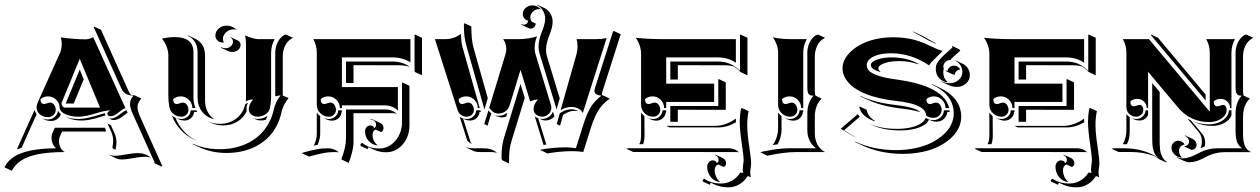

<svg xmlns="http://www.w3.org/2000/svg" viewBox="-46 -636 5389 821"><path d="M-26.4 77.6Q-12.2 51 14.6 33.8Q41.5 16.6 85.8 7.6Q130.1 -1.5 194.3 -2Q184.6 -9.5 179.3 -21.9Q174.1 -34.2 174.1 -46.6Q174.1 -58.1 178 -66.7L188.5 -89.8H402.6L408 -73.7H219.7L210 -52Q206.1 -43.7 206.1 -32.7Q206.1 -18.3 212.6 -5Q219.2 8.3 231.2 14.2Q165 14.2 119.5 22.9Q74 31.7 46.4 49.2Q18.8 66.7 4.6 94.2L-25.4 80.1ZM26.1 2.7 101.8 -166Q104.2 -156 110.6 -147.7L46.4 -3.9Q36.4 -1 26.1 2.7ZM110.4 -176.8Q110.4 -186.5 116.9 -201.4L210.2 -408.7Q218 -426.3 218 -448Q218 -462.6 214.1 -476.1Q273.9 -467.8 320.3 -467.8Q328.1 -467.8 337.4 -470.6Q346.7 -473.4 352.5 -477.3L490.2 -173.8Q482.4 -170.7 473.4 -164.3Q464.4 -158 457.9 -152.6Q451.4 -147.2 443 -143.1Q434.6 -138.9 426.8 -138.9Q421.1 -138.9 417 -142Q412.8 -145 412.8 -149.4Q412.8 -153.8 416 -157Q419.2 -160.2 425.8 -164.1Q412.6 -164.1 394.5 -159.8Q376.5 -155.5 361.1 -150.5Q345.7 -145.5 325.8 -141.2Q305.9 -137 289.3 -137Q267.6 -137 249 -142.2Q230.5 -147.5 219.7 -156.4Q209 -165.3 209 -175.8Q209 -195.1 194.3 -209.5Q179.7 -223.9 159.2 -223.9Q141.1 -223.9 127.2 -212.2Q127.2 -191.4 142.3 -191.2Q147.5 -191.2 155.2 -194.2Q162.8 -197.3 168 -197.3Q179.4 -197.3 185.9 -187.3Q192.4 -177.2 192.4 -166.3Q192.4 -153.3 182.4 -144.2Q172.4 -135 158.2 -135Q138.4 -135 124.4 -147.2Q110.4 -159.4 110.4 -176.8ZM131.3 -130.6 131.6 -130.9Q144 -125 158.2 -125.2Q175.3 -125.2 188 -136.1Q200.7 -147 202.1 -163.3Q206.1 -154.8 214.4 -147.9Q210.2 -135 198.5 -126.8Q186.8 -118.7 172.4 -118.7Q157.2 -118.7 145.5 -124ZM217 -195.3Q217 -182.1 228.5 -175.8H381.8L294.9 -384.5ZM229.2 -138.9Q254.6 -127.2 289.3 -127.2Q308.3 -127.2 328.2 -131.6Q348.1 -136 370 -142.7Q391.8 -149.4 403.3 -151.9Q403.3 -150.6 403.1 -149.4Q403.1 -145.5 404.5 -142.1Q397.2 -140.1 381.7 -135.5Q366.2 -130.9 356.2 -128.2Q346.2 -125.5 331.4 -123Q316.7 -120.6 303.5 -120.6Q268.3 -120.6 243.4 -132.3ZM235.1 -193.4 294.9 -338.6 312 -296.9 269.3 -193.4ZM355.5 -518.3 355.7 -522.7 385.7 -508.8 503.9 -246.1Q508.5 -236.1 514.4 -229.7Q520.8 -228.8 528.3 -228.8L558.3 -214.8Q550 -205.1 546 -196.5Q542 -188 542 -177.7Q542 -161.6 553.5 -136.2L648.2 74.5L645.3 76.4L615.2 62.5L614.7 57.6L521.5 -149.4Q509.8 -175.5 509.8 -191.4Q509.8 -209 524.2 -227.1Q516.1 -227.3 509.8 -228.5Q503.4 -229.7 496.1 -232.9Q488.8 -236.1 482.7 -242.7Q476.6 -249.3 472.2 -259.3ZM413.8 -107.4 428 -100.8 443.1 -67.4Q452.1 -46.9 452.1 -26.9Q452.1 -19.3 450.4 -10Q448.7 -0.7 448.7 -0.2Q448.7 3.4 450.4 3.7Q435.8 2.2 434.6 -5.9Q434.8 -7.3 435.8 -12.1Q436.8 -16.8 437.4 -22.2Q438 -27.6 438 -33.4Q438 -53.5 429 -74ZM415 -131.6Q420.4 -129.2 426.8 -129.2Q436 -129.2 445.6 -133.5Q455.1 -137.9 462 -143.6Q469 -149.2 478 -155.6Q487.1 -162.1 493.9 -164.8L494.6 -165L499.8 -154.1Q494.6 -150.9 486.3 -144.5Q478 -138.2 472 -133.9Q466.1 -129.6 457.5 -126.1Q449 -122.6 440.9 -122.6Q434.8 -122.6 429.2 -125ZM420.4 24.4Q430.2 30.3 445.3 30.3Q460 30.3 492.6 24.4Q525.1 18.6 541 18.6Q576.4 18.6 598.1 37.6L594.5 36.9Q582.3 34.2 571.3 34.2Q556.2 34.2 523.3 40.2Q490.5 46.1 475.3 46.1Q462.2 46.1 452.9 42L422.9 27.8Z M646.5 -471.2Q677.2 -477.5 700.7 -477.5Q781.2 -477.5 781.2 -412.1V-220.7Q781.2 -194.3 790 -173.8H776.4Q776.4 -194.3 761.7 -209.1Q747.1 -223.9 726.6 -223.9Q708.5 -223.9 694.6 -212.2Q694.6 -191.4 709.7 -191.2Q714.8 -191.2 722.5 -194.2Q730.2 -197.3 735.4 -197.3Q746.8 -197.3 753.3 -187.3Q759.8 -177.2 759.8 -166.3Q759.8 -154.1 750.9 -145.5Q741.9 -137 729.5 -137Q710.7 -137 696.3 -148.4Q681.9 -159.9 678.5 -177.5Q673.8 -200.7 673.8 -225.6V-400.4Q673.8 -416.7 666.5 -436.3Q659.2 -455.8 646.5 -471.2ZM688.7 -142.1Q695.8 -136.2 704.1 -132.3Q711.9 -113.3 723.1 -96.7Q750 -56.9 793.9 -34.4Q740.2 -57.1 709 -103.3Q696.8 -121.3 688.7 -142.1ZM707.8 -130.9Q718.3 -127.2 729.5 -127.2Q745.4 -127.2 757 -137.8Q768.6 -148.4 769.5 -164.1H793.9Q795.9 -160.4 797.6 -157.5H783.7Q782.7 -141.8 771.1 -131.2Q759.5 -120.6 743.7 -120.6Q730.2 -120.6 718.3 -125.7ZM756.1 -483.2 758.5 -484.4 788.6 -470.2Q830.8 -450.4 830.8 -397.9V-206.8Q830.8 -181.6 840.1 -161.7Q849.4 -141.8 866.5 -129.4L869.1 -126.7Q836.7 -134 817.7 -159.1Q798.8 -184.1 798.8 -220.7V-412.1Q798.8 -464.1 756.1 -483.2ZM777.6 -20 778.3 -22Q829.3 2 893.6 2Q954.1 2 1002.9 -19.2Q1051.8 -40.3 1083 -79.2Q1114.3 -118.2 1125.5 -170.9Q1127.9 -182.1 1135.4 -198.6Q1142.8 -215.1 1153.8 -227.5Q1152.3 -227.8 1151.4 -228Q1147.7 -228 1142.6 -226.3Q1137.5 -224.6 1130.9 -224.6V-410.2Q1130.9 -433.6 1140.9 -454.3Q1150.9 -475.1 1168.9 -486.3L1176.8 -488.3L1206.8 -474.4Q1195.3 -469 1186.6 -460Q1178 -450.9 1173 -440.2Q1168 -429.4 1165.5 -418.6Q1163.1 -407.7 1163.1 -396.5V-227.5L1187.7 -217L1179.4 -204.8Q1171.4 -193.6 1165.4 -179.8Q1159.4 -166 1157.5 -156.2Q1146.5 -103.3 1114.7 -64Q1083 -24.7 1033.8 -3.4Q984.6 17.8 923.6 18.1Q859.1 18.1 807.6 -6.1ZM842.3 -116.9 842.5 -117.2Q865.7 -106.4 893.6 -106.4Q934.8 -106.4 964.2 -128.9Q993.7 -151.4 1002.4 -190.2Q1009 -194.6 1014.6 -196.3Q1007.8 -182.4 1008.1 -168.5Q1008.1 -164.3 1008.8 -160.4Q995.6 -131.8 968.6 -115.7Q941.7 -99.6 907.2 -99.6Q880.1 -99.6 856.4 -110.6ZM875 -483.4Q875 -501.5 889 -513.9Q903.1 -526.4 922.9 -526.4Q947.5 -526.4 966.1 -508.8L962.2 -509.8Q957.5 -510.5 952.9 -510.5Q934.1 -510.5 920.7 -498Q907.2 -485.6 907.2 -468.8Q907.2 -463.1 910.4 -456.8L911.9 -455.1Q908.4 -454.3 904.8 -454.3Q892.8 -454.3 883.9 -463Q875 -471.7 875 -483.4ZM897.7 -432.1 898.2 -434.1Q907.5 -429.7 917.7 -429.7Q931.4 -429.7 940.8 -438Q950.2 -446.3 950.2 -458Q950.2 -470.7 939.5 -475.3L940.4 -477.1L970.5 -463.1Q976.1 -460.7 979.4 -455.6Q982.7 -450.4 982.7 -444.3Q982.7 -431.6 972.4 -422.7Q962.2 -413.8 947.8 -413.8Q937.3 -413.8 927.7 -418.2ZM1002 -484.4Q1012 -479.7 1029.8 -474.2Q1047.6 -468.8 1055.7 -468.8H1128.7Q1113.3 -442.1 1113.3 -410.2V-225.6Q1113.3 -198.7 1108.2 -174.1Q1104.5 -157.2 1089.4 -147.2Q1074.2 -137.2 1054.9 -137.2Q1039.6 -137.2 1028.7 -146.4Q1017.8 -155.5 1017.8 -168.5Q1017.8 -179.7 1022.5 -189.6Q1027.1 -199.5 1035.9 -210.7Q1020.3 -210.7 1004.4 -202.4Q1005.9 -209.5 1005.9 -220.7V-442.4Q1005.9 -458 1005.2 -464.8Q1004.6 -471.7 1002 -484.4ZM1032.7 -132.3Q1043.2 -127.4 1054.9 -127.4Q1080.1 -127.4 1098.4 -141.6Q1095 -132.6 1090.6 -123.8Q1080.3 -120.8 1069.1 -120.8Q1057.4 -120.8 1046.9 -125.7Z M1245.1 19.5 1252.4 15.6Q1289.8 5.6 1310.8 1.8Q1331.8 -2 1356.2 -2Q1368.2 -2 1381.1 2.6Q1394 7.1 1403.1 15.9L1399.2 15.1Q1392.8 13.9 1386.2 14.2Q1360.6 14.2 1339.8 17.9Q1319.1 21.7 1275.1 33.4ZM1293.5 -468.8H1709V-369.6Q1674.8 -390.6 1630.9 -390.6H1416V-263.7H1655.3V-162.6Q1645.5 -174.6 1629.4 -180.1Q1613.3 -185.5 1598.6 -185.5H1416V-173.8H1407.2Q1407.2 -194.3 1392.6 -209.1Q1377.9 -223.9 1357.4 -223.9Q1339.4 -223.9 1325.4 -212.2Q1325.4 -191.4 1340.6 -191.2Q1345.7 -191.2 1353.4 -194.2Q1361.1 -197.3 1366.2 -197.3Q1377.7 -197.3 1384.2 -187.3Q1390.6 -177.2 1390.6 -166.3Q1390.6 -154.1 1381.7 -145.5Q1372.8 -137 1360.4 -137Q1338.9 -137 1323.7 -151.9Q1308.6 -166.7 1308.6 -187.7V-410.2Q1308.6 -441.9 1293.5 -468.8ZM1295.9 -13.4Q1308.6 -38.8 1308.6 -63.5V-155Q1314.9 -145.3 1323.2 -139.6V-60.5Q1323.2 -51.8 1319.5 -38Q1315.7 -24.2 1312.3 -16.4Q1305.4 -15.4 1295.9 -13.4ZM1334 -132.8V-133.1Q1346.4 -127.2 1360.4 -127.2Q1376.2 -127.2 1387.8 -137.8Q1399.4 -148.4 1400.4 -164.1H1416V-157.5H1414.6Q1413.6 -141.8 1401.9 -131Q1390.1 -120.1 1374 -120.1Q1361.1 -120.1 1348.1 -126.2ZM1414.1 45.9 1415.5 39.3Q1433.6 -8.5 1433.6 -44.9V-168H1601.6Q1616.2 -168 1629.4 -162.8Q1642.6 -157.7 1651.6 -148.4L1646.5 -150.6Q1639.2 -152.1 1631.6 -152.1L1465.6 -151.9V-30.8Q1465.6 -8.8 1459.2 16.1Q1452.9 41 1445.1 60.1H1444.1ZM1433.6 -281.2V-373H1630.9Q1673.6 -373 1705.1 -351.3L1700.9 -351.6Q1682.9 -356.9 1660.9 -356.9L1465.6 -357.2V-281.2ZM1495.1 -16.8Q1495.8 -20.3 1498.2 -22.5Q1500.5 -24.7 1502.2 -25.4Q1505.9 -22.2 1510.3 -19.4Q1514.6 -16.6 1523.9 -11.7Q1533.2 -6.8 1546.6 -3.9Q1560.1 -1 1575.2 -1Q1615.5 -1 1644.2 -33.8Q1672.9 -66.7 1672.9 -113.3V-281.2L1674.8 -283.2L1704.8 -269V-99.1Q1704.8 -68.1 1691.7 -41.9Q1678.5 -15.6 1655.6 -0.2Q1632.8 15.1 1605.7 15.1Q1576.4 15.1 1552.7 3.9L1529.5 -6.8Q1526.4 -3.4 1526.4 2L1496.3 -12ZM1515.1 -74.2Q1515.1 -85.7 1521.7 -92.7Q1528.3 -99.6 1538.1 -99.6Q1543.2 -99.6 1548 -96.7Q1552.7 -93.8 1554 -88.1Q1557.6 -89.4 1559.8 -93.6Q1562 -97.9 1562 -103.5Q1562 -112.3 1554.9 -118.7Q1547.9 -125 1537.6 -125V-127Q1544.2 -127 1549.8 -124.3L1579.8 -110.1Q1586.2 -107.2 1590.1 -101.6Q1594 -95.9 1594 -89.4Q1594 -82 1590.6 -76.9Q1587.2 -71.8 1582.3 -71.8L1560.5 -82Q1554.4 -79.6 1550.8 -73.9Q1547.1 -68.1 1547.1 -60.1Q1547.1 -33.4 1566.7 -16.1L1568.6 -13.9Q1545.9 -16.4 1530.5 -33.3Q1515.1 -50.3 1515.1 -74.2ZM1726.6 -333V-486.3L1728.5 -488.3L1758.5 -474.1V-314.2L1728.5 -328.1Z M1813.7 -468.8H1862.8Q1877 -468.8 1893.9 -474.6Q1910.9 -480.5 1924.8 -491.2Q1926.3 -453.9 1931.2 -436.3L2005.4 -173.8H1997.1Q1997.1 -194.3 1982.4 -209.1Q1967.8 -223.9 1947.3 -223.9Q1929.2 -223.9 1915.3 -212.2Q1915.3 -191.4 1930.4 -191.2Q1935.5 -191.2 1943.2 -194.2Q1950.9 -197.3 1956.1 -197.3Q1967.5 -197.3 1974 -187.3Q1980.5 -177.2 1980.5 -166.3Q1980.5 -154.1 1971.6 -145.5Q1962.6 -137 1950.2 -137Q1935.3 -137 1924.9 -144.9Q1914.6 -152.8 1910.2 -166.5ZM1919.7 -136.5Q1932.6 -127.2 1950.2 -127.2Q1966.1 -127.2 1977.7 -137.8Q1989.3 -148.4 1990.2 -164.1H2008.1L2010 -157.5H2004.4Q2003.4 -141.8 1991.8 -131.2Q1980.2 -120.6 1964.4 -120.6Q1951.9 -120.6 1941.7 -125.2L1934.1 -128.9L1966.1 -28.8Q1967 -25.4 1970.1 -23.1Q1973.1 -20.8 1976.6 -20Q1962.4 -22 1951.9 -35.4ZM1937.5 -528.8 1939.5 -537.1 1969.5 -522.9Q1969.5 -493.2 1971.6 -471.7Q1973.6 -450.2 1980 -427.5L2038.8 -219.5L2040 -216.8L2025.4 -168L1948.2 -440.9Q1942.1 -462.2 1939.9 -482.4Q1937.7 -502.7 1937.5 -528.8ZM1948.2 -4.9 1948.7 -6.6Q1958.5 -2 1980.2 -2H2023.7Q2056.6 -2 2079.8 17.6L2075.4 16.6Q2064.9 14.2 2053.7 14.2H2010.3Q1988.5 14.2 1978.3 9.3ZM2024.7 -105.5 2042.5 -163.8Q2044.2 -162.1 2047 -158.9Q2049.8 -155.8 2050.5 -155Q2052.5 -152.8 2054.7 -151.1L2038.8 -98.6ZM2045.7 -174.6 2115.5 -404.1Q2118.9 -415.3 2118.9 -426.5Q2118.9 -449.7 2105.5 -468.8H2175.8Q2191.2 -468.8 2212 -471.7Q2232.9 -474.6 2250.7 -480.7Q2240.2 -457.8 2240.2 -430.9Q2240.2 -416.3 2243.9 -404.1L2309.8 -187.3Q2311.5 -181.2 2311.5 -175.3Q2311.5 -159.2 2299.7 -148.2Q2287.8 -137.2 2272.7 -137.2Q2257.3 -137.2 2246.5 -146.4Q2235.6 -155.5 2235.6 -168.5Q2235.6 -179.7 2240.2 -189.6Q2244.9 -199.5 2253.7 -210.7Q2246.1 -210.7 2236.8 -208.1Q2227.5 -205.6 2221.2 -202.1L2179.7 -337.2L2133.3 -185.8Q2128.2 -168.9 2114.7 -159.7Q2101.3 -150.4 2085.9 -150.4Q2068.4 -150.4 2057.6 -161.6ZM2067.6 -143.6Q2076.2 -140.6 2085.9 -140.6Q2106.9 -140.6 2123.5 -154.3L2118.4 -137Q2109.4 -134 2100.1 -134Q2087.2 -134 2067.6 -143.6ZM2098.6 40.5Q2098.6 23.4 2099.1 12.8Q2099.6 2.2 2102.1 -14.8Q2104.5 -31.7 2109.4 -47.4L2179.7 -277.1Q2181.6 -270.8 2198.2 -216.6L2197 -214.4L2141.1 -32.7Q2134.3 -10.5 2132.4 10.3Q2130.6 31 2130.6 63L2100.6 48.8ZM2182.1 -530.8 2182.6 -532.7Q2187.5 -530.3 2193.4 -530.3Q2200.9 -530.3 2206.3 -535Q2211.7 -539.8 2212.4 -547.9Q2202.9 -548.8 2196.2 -557Q2189.5 -565.2 2189.5 -576.2Q2189.5 -591.6 2201.7 -602.3Q2213.9 -613 2230 -613Q2251 -613 2265.9 -597.2L2264.2 -595.9Q2262.9 -597.2 2260.3 -597.2Q2244.9 -597.2 2233.3 -586.8Q2221.7 -576.4 2221.7 -562Q2221.7 -550.8 2228.5 -543L2244.6 -535.6Q2244.6 -526.6 2238.5 -520.1Q2232.4 -513.7 2223.6 -513.7Q2218.5 -513.7 2212.2 -516.6ZM2240.7 -138.2Q2247.3 -132.8 2255.4 -130.4L2290 -17.8L2278.3 -16.1ZM2249.3 -614.7 2251 -616 2281.2 -602.1Q2297.4 -594.5 2307.3 -578.2Q2317.1 -562 2317.1 -542Q2317.1 -529.3 2312.7 -513.5Q2308.3 -497.8 2303 -485.1Q2297.6 -472.4 2293.2 -455.4Q2288.8 -438.5 2288.8 -423.3Q2288.8 -408.7 2292.7 -395.5L2346.4 -218.8L2347.9 -217L2334 -168L2260.7 -409.2Q2256.8 -422.4 2256.8 -437.3Q2256.8 -452.6 2261.2 -469.8Q2265.6 -487.1 2271 -499.8Q2276.4 -512.5 2280.8 -528Q2285.2 -543.5 2285.2 -555.7Q2285.2 -575.2 2275.1 -591.4Q2265.1 -607.7 2249.3 -614.7ZM2261 -128.7Q2266.6 -127.4 2272.7 -127.4Q2287.4 -127.4 2300.2 -136Q2313 -144.5 2318.4 -158.7L2324.7 -138.4Q2317.6 -130.1 2307.6 -125.5Q2297.6 -120.8 2286.9 -120.8Q2273.9 -120.8 2261 -128.7ZM2264.6 5.9 2266.1 3.7Q2321.3 -5.9 2372.3 -5.9Q2394.3 -5.9 2416.5 -2.2L2449.7 -106.9Q2463.1 -149.7 2479.4 -176.8Q2495.6 -203.9 2525.6 -226.8Q2512.9 -227.8 2504.4 -232.8Q2495.8 -237.8 2495.8 -247.1Q2495.8 -252.2 2498.5 -260.7Q2573.2 -495.6 2575 -500.5L2578.1 -503.9L2608.2 -489.7L2530.5 -246.1Q2527.8 -237.8 2527.8 -232.9Q2527.8 -230.7 2528.6 -228.5H2531.2L2561.3 -214.6Q2530.3 -192.1 2513.1 -164.6Q2495.8 -137 2481.7 -92.5L2448 13.9Q2425.3 10.3 2402.6 10.3Q2350.6 10.3 2294.7 20ZM2334.7 -105.5 2347.7 -151.6 2356.4 -157Q2376.5 -168.7 2397.5 -168.7Q2415.5 -168.7 2427.2 -160.2Q2419.7 -162.1 2411.6 -162.1Q2397.9 -162.1 2387.7 -158.2Q2377.4 -154.3 2361.8 -145L2348.9 -98.9ZM2351.3 -165.3 2419.4 -405Q2423.6 -420.2 2423.6 -437.5Q2423.6 -454.1 2419.4 -468.8H2504.4Q2527.1 -468.8 2547.9 -473.1L2446 -152.6Q2440.4 -164.8 2427.4 -171.6Q2414.3 -178.5 2397.5 -178.5Q2373.5 -178.5 2351.3 -165.3Z M2631.8 0 2639.6 -2H3071.3Q3083.7 -2 3095 2.7Q3106.2 7.3 3114.3 15.6L3110.6 14.6Q3106.2 13.9 3101.3 14.2L2661.9 13.9ZM2672.4 -474.6Q2724.9 -468.8 2780.3 -468.8H3100.6V-367.7Q3067.4 -390.6 3022.5 -390.6H2802.7V-278.3H3007.8V-200.2H2802.7V-173.8H2793.9Q2793.9 -194.3 2779.3 -209.1Q2764.6 -223.9 2744.1 -223.9Q2726.1 -223.9 2712.2 -212.2Q2712.2 -191.4 2727.3 -191.2Q2732.4 -191.2 2740.1 -194.2Q2747.8 -197.3 2752.9 -197.3Q2764.4 -197.3 2770.9 -187.3Q2777.3 -177.2 2777.3 -166.3Q2777.3 -154.1 2768.4 -145.5Q2759.5 -137 2747.1 -137Q2725.6 -137 2710.4 -151.9Q2695.3 -166.7 2695.3 -187.7V-405.3Q2695.3 -424.3 2688.8 -442.7Q2682.4 -461.2 2672.4 -474.6ZM2687.5 -19.5Q2691.7 -26.9 2693.5 -35.8Q2695.3 -44.7 2695.3 -62.5V-154.8Q2701.2 -146 2709.5 -139.6L2710 -55.7Q2710 -35.2 2704.1 -19.5ZM2720.7 -132.8V-133.1Q2733.2 -127.2 2747.1 -127.2Q2762.9 -127.2 2774.5 -137.8Q2786.1 -148.4 2787.1 -164.1H2802.7V-157.5H2801.3Q2800.3 -141.8 2788.6 -131Q2776.9 -120.1 2760.7 -120.1Q2747.8 -120.1 2734.9 -126.2ZM2802.7 -97.7H3010.7Q3035.4 -97.7 3058.7 -106.4Q3082 -115.2 3100.6 -128.9Q3100.6 -121.1 3100.8 -113Q3063.5 -91.1 3024.9 -91.1H2816.9ZM2820.3 -115.2V-182.6H3025.4V-295.9L3027.3 -297.9L3057.4 -283.7V-166.5L2852.3 -166.7V-115.2ZM2820.3 -295.9V-373H3022.5Q3051.3 -373 3074.5 -363.4Q3097.7 -353.8 3118.2 -333V-486.3L3120.1 -488.3L3150.1 -474.4V-314L3120.1 -328.1Q3106.7 -342.5 3092.8 -351.6Q3074.7 -356.9 3052.5 -356.9L2852.3 -357.2V-295.9ZM2958 135.5Q2959.7 131.3 2965.1 127.9Q2994.1 148.7 3038.1 148.7Q3062.7 148.7 3083.7 136.6Q3104.7 124.5 3118.2 103.5Q3118.7 102.5 3119.6 102.1Q3120.6 101.6 3121.3 101.6H3122.1Q3126 101.6 3131.8 104.5Q3129.9 94.7 3129.9 87.9Q3129.9 83 3131.8 67.4Q3133.8 55.7 3133.8 48.1Q3133.8 31.5 3125.5 -24.4Q3117.2 -80.3 3117.2 -115.2Q3117.2 -142.3 3121.6 -167.5L3125 -174.8L3155 -160.9Q3149.2 -132.6 3149.2 -101.1Q3149.2 -74 3153.3 -41.6Q3157.5 -9.3 3161.6 18.4Q3165.8 46.1 3165.8 62Q3165.8 72 3163.9 82Q3162.1 92 3162.1 101.6Q3162.1 112.5 3164.8 122.1Q3163.1 120.8 3160.9 120.1Q3155.5 117.7 3152.6 117.4Q3150.4 117.4 3149.7 118.7Q3136.2 139.9 3114.9 152.5Q3093.5 165 3068.4 165Q3035.6 165 3011 153.6L2993.7 145.5Q2989.3 148.9 2989.3 154.3L2959.2 140.4ZM2978 77.1Q2978 65.7 2984.9 57.7Q2991.7 49.8 3001.5 49.8Q3006.8 49.8 3012.2 52.6Q3017.6 55.4 3018.8 61.3Q3022.2 60.3 3024.5 56.6Q3026.9 53 3026.9 47.9Q3026.9 40.8 3022.6 35Q3018.3 29.3 3011.2 26.4L3013.4 25.4L3043.7 39.3Q3050.5 42.5 3054.7 48.6Q3058.8 54.7 3058.8 61.8Q3058.8 68.4 3055.4 73Q3052 77.6 3047.1 77.6L3024.7 67.1Q3018.1 69.6 3014 76Q3010 82.5 3010 91.3Q3010 106 3015.7 118.8Q3021.5 131.6 3031.2 140.4L3033.2 142.6Q3009.8 140.6 2993.9 121.7Q2978 102.8 2978 77.1Z M3205.1 15.6 3217.3 11.7Q3221.4 11 3237.1 8.1Q3252.7 5.1 3259.6 4Q3266.6 2.9 3279.7 1.2Q3292.7 -0.5 3304.6 -1.2Q3316.4 -2 3328.9 -2H3444.3Q3426.3 -13.2 3416.3 -33.9Q3406.2 -54.7 3406.2 -78.1V-152.3Q3406.2 -174.8 3413.5 -194.8Q3420.7 -214.8 3432.6 -226.6Q3425.3 -226.8 3421 -227.9Q3416.7 -229 3413 -232.7Q3409.2 -236.3 3407.7 -243.9Q3406.2 -251.5 3406.2 -263.7V-410.2Q3406.2 -433.8 3416.1 -454.6Q3426 -475.3 3444.1 -486.3L3452.1 -488.3L3482.2 -474.1Q3470.7 -469.2 3461.9 -460.1Q3453.1 -450.9 3448.1 -439.9Q3443.1 -429 3440.7 -417.8Q3438.2 -406.7 3438.2 -396.2V-249.5Q3438.2 -234.4 3440.7 -227.1L3467.5 -214.4Q3454.8 -203.9 3446.5 -183Q3438.2 -162.1 3438.2 -138.4V-64Q3438.2 -53 3440.7 -42.1Q3443.1 -31.2 3448.1 -20.4Q3453.1 -9.5 3461.9 -0.5Q3470.7 8.5 3482.2 14.2H3359.1Q3307.6 14.2 3235.1 29.8ZM3257.8 -15.4Q3269.3 -30.3 3275.3 -50Q3281.2 -69.8 3281.2 -86.9V-155Q3287.6 -145.3 3295.9 -139.6V-80.1Q3295.9 -66.2 3291.5 -49.6Q3287.1 -33 3278.8 -18.6Q3264.6 -17.1 3257.8 -15.4ZM3259 -476.6Q3293.7 -468.8 3328.9 -468.8H3404.1Q3388.7 -442.1 3388.7 -410.2V-173.8H3379.9Q3379.9 -194.3 3365.2 -209.1Q3350.6 -223.9 3330.1 -223.9Q3312 -223.9 3298.1 -212.2Q3298.1 -191.4 3313.2 -191.2Q3318.4 -191.2 3326 -194.2Q3333.7 -197.3 3338.9 -197.3Q3350.3 -197.3 3356.8 -187.3Q3363.3 -177.2 3363.3 -166.3Q3363.3 -154.1 3354.4 -145.5Q3345.5 -137 3333 -137Q3311.5 -137 3296.4 -151.9Q3281.2 -166.7 3281.2 -187.7V-410.2Q3281.2 -428 3275 -445.4Q3268.8 -462.9 3259 -476.6ZM3306.6 -132.8V-133.1Q3319.1 -127.2 3333 -127.2Q3348.9 -127.2 3360.5 -137.8Q3372.1 -148.4 3373 -164.1H3388.7V-157.5H3387.2Q3386.2 -141.8 3374.5 -131Q3362.8 -120.1 3346.7 -120.1Q3333.7 -120.1 3320.8 -126.2Z M3549.1 -85.7 3621.8 -147.9Q3625.5 -142.1 3630.4 -136.7L3563.2 -79.1Q3566.2 -77.4 3586.2 -65.1Q3606.2 -52.7 3619.6 -45.7Q3606.2 -51.8 3593.6 -59Q3581.1 -66.2 3567.6 -74.5Q3554.2 -82.8 3549.1 -85.7ZM3556.6 -343.8Q3556.6 -362.5 3565.9 -381.3Q3575.2 -400.1 3593.9 -417.2Q3612.5 -434.3 3638.2 -447.6Q3663.8 -460.9 3699.2 -468.8Q3734.6 -476.6 3774.4 -476.6Q3797.1 -476.6 3818.2 -474Q3839.4 -471.4 3854.5 -468Q3869.6 -464.6 3886.2 -458.7Q3902.8 -452.9 3912.2 -448.7Q3921.6 -444.6 3935.3 -437.7Q3966.8 -422.4 3984.9 -418.2L3948.5 -381.8Q3947.5 -380.9 3945.2 -378.5Q3942.9 -376.2 3942 -375.4Q3941.2 -374.5 3939.2 -372.6Q3937.3 -370.6 3936.5 -369.8Q3935.8 -368.9 3934.3 -367.3Q3932.9 -365.7 3932.3 -364.9Q3931.6 -364 3930.7 -362.7Q3929.7 -361.3 3929.2 -360.4Q3928.7 -359.4 3928.2 -358.2Q3927.7 -356.9 3927.5 -356Q3849.9 -408.2 3765.6 -408.2Q3737.8 -408.2 3714.4 -402.8Q3690.9 -397.5 3675.5 -385.6Q3660.2 -373.8 3660.2 -357.4Q3660.2 -342.5 3672.4 -331.3Q3684.6 -320.1 3713 -311.2Q3741.5 -302.2 3787.4 -296.1Q3870.6 -284.9 3923.8 -262Q4000 -229.2 4012.7 -173.8H3997.1Q3997.1 -194.3 3982.4 -209.1Q3967.8 -223.9 3947.3 -223.9Q3929.2 -223.9 3915.3 -212.2Q3915.3 -191.4 3930.4 -191.2Q3935.5 -191.2 3943.2 -194.2Q3950.9 -197.3 3956.1 -197.3Q3967.5 -197.3 3974 -187.3Q3980.5 -177.2 3980.5 -166.3Q3980.5 -152.1 3970.2 -142.1Q3960 -132.1 3945.3 -132.1Q3927.7 -132.1 3913.8 -142.3Q3913.8 -152.3 3908.3 -160.9Q3902.8 -169.4 3892.8 -175.5Q3882.8 -181.6 3871 -186.5Q3859.1 -191.4 3843.4 -194.9Q3827.6 -198.5 3813.5 -200.8Q3799.3 -203.1 3782.5 -204.8Q3746.3 -209 3715.5 -216.2Q3684.6 -223.4 3661.7 -232.1Q3638.9 -240.7 3620.8 -251.5Q3602.8 -262.2 3590.9 -273.4Q3579.1 -284.7 3571.2 -296.9Q3563.2 -309.1 3559.9 -320.6Q3556.6 -332 3556.6 -343.8ZM3610.6 -30.8Q3688.5 5.9 3786.1 5.9Q3829.8 5.9 3869 -2.7Q3908.2 -11.2 3937.6 -26.1Q3967 -41 3988.6 -60.7Q4010.3 -80.3 4021.2 -103.4Q4032.2 -126.5 4032.2 -150.4Q4032.2 -231 3939.2 -274.4L3940.2 -276.1L3970.2 -262Q4064.2 -218 4064.2 -136.2Q4064.2 -111.8 4053.1 -88.5Q4042 -65.2 4020.1 -45.3Q3998.3 -25.4 3968.6 -10.3Q3939 4.9 3899.5 13.3Q3860.1 21.7 3816.2 22Q3718.8 22 3640.9 -14.4L3610.8 -28.6ZM3628.7 -177 3629.9 -180.7 3659.9 -166.5Q3664.6 -137.9 3695.3 -118.9L3694.3 -117.2Q3637.5 -137.2 3628.7 -177ZM3633.3 -223.6 3633.8 -225.6Q3693.8 -197.5 3780.5 -187.5Q3863.3 -178.2 3887.5 -158.4L3885.5 -157.5Q3857.2 -166.3 3810.3 -171.6Q3723.6 -181.6 3663.6 -209.7ZM3670.9 -107.2V-107.4Q3719 -85 3789.1 -85Q3819.1 -85 3844.8 -90.2Q3870.6 -95.5 3888.9 -106.3Q3907.2 -117.2 3912.4 -131.8Q3927.5 -122.3 3945.3 -122.3Q3963.1 -122.3 3976.2 -134.4Q3989.3 -146.5 3990.2 -164.1H4013.9Q4014.2 -160.6 4014.4 -157.2L4004.4 -157.5Q4003.4 -139.9 3990.4 -127.8Q3977.3 -115.7 3959.5 -115.7Q3945.6 -115.7 3933.1 -121.3L3926.3 -124.8Q3921.1 -110.4 3902.7 -99.6Q3884.3 -88.9 3858.6 -83.6Q3833 -78.4 3803.2 -78.4Q3732.9 -78.4 3685.1 -100.6ZM3677.7 -357.4Q3677.7 -371.6 3704 -381.1Q3730.2 -390.6 3765.6 -390.6Q3833.5 -390.6 3882.1 -362.5L3880.6 -361.1Q3843.5 -374.8 3795.7 -374.8Q3771.7 -374.8 3752 -370.4Q3732.2 -366 3720.9 -358.8Q3709.7 -351.6 3709.7 -343.5Q3709.7 -336.7 3718.3 -330.1V-327.9Q3677.7 -340.6 3677.7 -357.4ZM3858.4 -499.3 3858.9 -501.2Q3860.4 -500.5 3862.1 -499.8L3892.1 -485.8Q3903.6 -480.5 3926.3 -467Q3949 -453.6 3955.8 -450.7L3954.6 -449Q3953.6 -449.5 3942.7 -454.6Q3931.9 -459.7 3925.5 -462.6Q3918.5 -465.8 3894.5 -479.9Q3870.6 -493.9 3858.4 -499.3ZM3955.6 -340.6Q3955.6 -350.8 3957.4 -357.5Q3959.2 -364.3 3967 -374.9Q3974.9 -385.5 3988.4 -398.4Q4002 -411.4 4027.6 -433.8L4024.4 -437.3L4024.7 -439.9L4054.9 -425.8L4060.3 -419.4Q4032.7 -395.3 4018.8 -381.8L4020.8 -379.9Q4007.1 -379.9 3997.4 -371.5Q3987.8 -363 3987.8 -351.3Q3987.8 -346.7 3990 -342.5L3989 -340.6Q3987.5 -334.7 3987.5 -326.4Q3987.5 -301.5 4004.6 -286.1L4006.3 -283.7Q3983.4 -286.6 3969.5 -302.4Q3955.6 -318.1 3955.6 -340.6ZM3979 -288.8Q3996.3 -280.3 4015.6 -280.3Q4037.6 -280.3 4053.3 -294.3Q4069.1 -308.3 4069.1 -328.1Q4069.1 -344 4060.9 -356.8Q4052.7 -369.6 4039.6 -375.7L4040.8 -377.4L4070.8 -363.3Q4084.2 -356.9 4092.7 -343.6Q4101.1 -330.3 4101.1 -314Q4101.1 -293.5 4084.8 -278.9Q4068.6 -264.4 4045.7 -264.4Q4027.1 -264.4 4010.3 -272.2L3980 -286.1ZM3998 -332.5 3998.5 -334.5Q4001.7 -333 4005.4 -332.5Q4006.3 -342 4014.5 -348.6Q4022.7 -355.2 4033.7 -355.2Q4042.2 -355.2 4049.3 -350.8Q4056.4 -346.4 4060.1 -339.1L4058.1 -338.9Q4049.1 -337.2 4043.1 -330.8Q4037.1 -324.5 4037.1 -316.4Q4033.4 -316.4 4027 -318.8Q4020.5 -321.3 4015 -324Q4009.5 -326.7 3998 -332.5Z M4121.1 0 4128.9 -2H4560.5Q4573 -2 4584.2 2.7Q4595.5 7.3 4603.5 15.6L4599.9 14.6Q4595.5 13.9 4590.6 14.2L4151.1 13.9ZM4161.6 -474.6Q4214.1 -468.8 4269.5 -468.8H4589.8V-367.7Q4556.6 -390.6 4511.7 -390.6H4292V-278.3H4497.1V-200.2H4292V-173.8H4283.2Q4283.2 -194.3 4268.6 -209.1Q4253.9 -223.9 4233.4 -223.9Q4215.3 -223.9 4201.4 -212.2Q4201.4 -191.4 4216.6 -191.2Q4221.7 -191.2 4229.4 -194.2Q4237.1 -197.3 4242.2 -197.3Q4253.7 -197.3 4260.1 -187.3Q4266.6 -177.2 4266.6 -166.3Q4266.6 -154.1 4257.7 -145.5Q4248.8 -137 4236.3 -137Q4214.8 -137 4199.7 -151.9Q4184.6 -166.7 4184.6 -187.7V-405.3Q4184.6 -424.3 4178.1 -442.7Q4171.6 -461.2 4161.6 -474.6ZM4176.8 -19.5Q4180.9 -26.9 4182.7 -35.8Q4184.6 -44.7 4184.6 -62.5V-154.8Q4190.4 -146 4198.7 -139.6L4199.2 -55.7Q4199.2 -35.2 4193.4 -19.5ZM4210 -132.8V-133.1Q4222.4 -127.2 4236.3 -127.2Q4252.2 -127.2 4263.8 -137.8Q4275.4 -148.4 4276.4 -164.1H4292V-157.5H4290.5Q4289.6 -141.8 4277.8 -131Q4266.1 -120.1 4250 -120.1Q4237.1 -120.1 4224.1 -126.2ZM4292 -97.7H4500Q4524.7 -97.7 4548 -106.4Q4571.3 -115.2 4589.8 -128.9Q4589.8 -121.1 4590.1 -113Q4552.7 -91.1 4514.2 -91.1H4306.2ZM4309.6 -115.2V-182.6H4514.6V-295.9L4516.6 -297.9L4546.6 -283.7V-166.5L4341.6 -166.7V-115.2ZM4309.6 -295.9V-373H4511.7Q4540.5 -373 4563.7 -363.4Q4586.9 -353.8 4607.4 -333V-486.3L4609.4 -488.3L4639.4 -474.4V-314L4609.4 -328.1Q4595.9 -342.5 4582 -351.6Q4564 -356.9 4541.7 -356.9L4341.6 -357.2V-295.9ZM4447.3 135.5Q4449 131.3 4454.3 127.9Q4483.4 148.7 4527.3 148.7Q4552 148.7 4573 136.6Q4594 124.5 4607.4 103.5Q4607.9 102.5 4608.9 102.1Q4609.9 101.6 4610.6 101.6H4611.3Q4615.2 101.6 4621.1 104.5Q4619.1 94.7 4619.1 87.9Q4619.1 83 4621.1 67.4Q4623 55.7 4623 48.1Q4623 31.5 4614.7 -24.4Q4606.4 -80.3 4606.4 -115.2Q4606.4 -142.3 4610.8 -167.5L4614.3 -174.8L4644.3 -160.9Q4638.4 -132.6 4638.4 -101.1Q4638.4 -74 4642.6 -41.6Q4646.7 -9.3 4650.9 18.4Q4655 46.1 4655 62Q4655 72 4653.2 82Q4651.4 92 4651.4 101.6Q4651.4 112.5 4654.1 122.1Q4652.3 120.8 4650.1 120.1Q4644.8 117.7 4641.8 117.4Q4639.6 117.4 4638.9 118.7Q4625.5 139.9 4604.1 152.5Q4582.8 165 4557.6 165Q4524.9 165 4500.2 153.6L4482.9 145.5Q4478.5 148.9 4478.5 154.3L4448.5 140.4ZM4467.3 77.1Q4467.3 65.7 4474.1 57.7Q4481 49.8 4490.7 49.8Q4496.1 49.8 4501.5 52.6Q4506.8 55.4 4508.1 61.3Q4511.5 60.3 4513.8 56.6Q4516.1 53 4516.1 47.9Q4516.1 40.8 4511.8 35Q4507.6 29.3 4500.5 26.4L4502.7 25.4L4533 39.3Q4539.8 42.5 4543.9 48.6Q4548.1 54.7 4548.1 61.8Q4548.1 68.4 4544.7 73Q4541.3 77.6 4536.4 77.6L4513.9 67.1Q4507.3 69.6 4503.3 76Q4499.3 82.5 4499.3 91.3Q4499.3 106 4505 118.8Q4510.7 131.6 4520.5 140.4L4522.5 142.6Q4499 140.6 4483.2 121.7Q4467.3 102.8 4467.3 77.1Z M4707 0 4714.8 -2H4759.3Q4845 -2 4905.8 38.8Q4897.5 31.2 4892.2 22.2Q4887 13.2 4884.6 1.3Q4882.3 -10.5 4881.6 -21.2Q4880.9 -32 4880.9 -48.8V-280.8L4913.8 -241.5L4912.8 -239.5V-34.9Q4912.8 -23.4 4913.1 -16Q4913.3 -8.5 4914.3 1.1Q4915.3 10.7 4917.2 17.6Q4919.2 24.4 4922.4 31.7Q4925.5 39.1 4930.7 45Q4935.8 51 4942.6 56.2L4940.7 58.8L4911.1 44.9Q4900.9 37.4 4889.4 31.2Q4844.2 13.9 4789.3 13.9H4737.1ZM4755.1 -19.5Q4770.5 -46.1 4770.5 -78.1V-148.2Q4776.4 -140.1 4784.7 -135V-71.5Q4784.7 -43.5 4772.7 -19Q4766.6 -19.5 4759.3 -19.5ZM4755.4 -468.8H4866.9L5127 -158.2V-410.2Q5127 -441.9 5111.8 -468.8H5235.1Q5219.7 -442.1 5219.7 -410.2V-173.8H5213.9Q5213.9 -190.4 5202.1 -201.8Q5190.4 -213.1 5173.8 -213.1Q5155 -213.1 5143.8 -202.4Q5143.8 -181.6 5158.9 -181.4Q5164.1 -181.4 5171.8 -184.4Q5179.4 -187.5 5184.6 -187.5Q5190.7 -187.5 5194.9 -181.3Q5199.2 -175 5199.2 -166.3Q5199.2 -144.5 5177.2 -129.3Q5155.3 -114 5124 -114Q5084.2 -114 5050.5 -129.9Q5016.8 -145.8 4991.2 -176.5L4863.3 -329.1V-173.8H4857.4Q4857.4 -190.4 4845.7 -201.8Q4834 -213.1 4817.4 -213.1Q4798.6 -213.1 4787.4 -202.4Q4787.4 -181.6 4802.5 -181.4Q4807.6 -181.4 4815.3 -184.4Q4823 -187.5 4828.1 -187.5Q4834.2 -187.5 4838.5 -181.3Q4842.8 -175 4842.8 -166.3Q4842.8 -154.1 4833.9 -145.5Q4825 -137 4812.5 -137Q4795.2 -137 4782.8 -148.9Q4770.5 -160.9 4770.5 -178V-410.2Q4770.5 -441.9 4755.4 -468.8ZM4790.3 -131.8V-132.1Q4800.8 -127.2 4812.5 -127.2Q4828.4 -127.2 4840 -137.8Q4851.6 -148.4 4852.5 -164.1H4863.3V-144Q4858.6 -133.5 4848.6 -127.1Q4838.6 -120.6 4826.7 -120.6Q4814.5 -120.6 4804.4 -125.2ZM4875 -486.3 4876 -488.3 4906 -474.1 5107.4 -233.9 5109.4 -231.4V-206.5ZM4963.4 -5.1Q4963.4 -17.1 4971.9 -25.6Q4980.5 -34.2 4992.2 -34.2Q5000.2 -34.2 5008.2 -29.8Q5016.1 -25.4 5019.3 -17.6H5017.1Q5007.6 -15.6 5001.5 -8.2Q4995.4 -0.7 4995.4 8.8Q4995.4 24.2 5006.6 35.9L5007.8 38.1Q4989.3 37.1 4976.3 24.5Q4963.4 12 4963.4 -5.1ZM4985.4 37.4 4986.3 35.6Q4997.8 41 5010.7 41Q5025.1 41 5039.1 36.6Q5053 32.2 5065.2 25.9Q5077.4 19.5 5090.6 13.2Q5103.8 6.8 5122.1 2.4Q5140.4 -2 5161.1 -2Q5255.1 -2 5265.4 -2Q5258.1 -6.6 5252.7 -13.5Q5247.3 -20.5 5244.4 -27.6Q5241.5 -34.7 5239.9 -44.1Q5238.3 -53.5 5237.8 -60.9Q5237.3 -68.4 5237.3 -78.1V-152.3Q5237.3 -174.8 5244.5 -194.9Q5251.7 -215.1 5263.7 -226.6Q5256.3 -226.8 5252.1 -227.9Q5247.8 -229 5244.1 -232.7Q5240.5 -236.3 5238.9 -243.9Q5237.3 -251.5 5237.3 -263.7V-410.2Q5237.3 -433.6 5247.3 -454.3Q5257.3 -475.1 5275.4 -486.3L5283.2 -488.3L5313.2 -474.4Q5301.8 -469 5293 -459.8Q5284.2 -450.7 5279.2 -439.9Q5274.2 -429.2 5271.7 -418.1Q5269.3 -407 5269.3 -396V-249.8Q5269.3 -234.6 5271.7 -227.1L5298.8 -214.6Q5285.9 -204.3 5277.6 -183.2Q5269.3 -162.1 5269.3 -138.2V-64Q5269.3 -29.5 5277.5 -11.6Q5285.6 6.3 5303.7 14.6H5191.4Q5170.9 14.6 5152.7 19Q5134.5 23.4 5121.2 29.8Q5107.9 36.1 5095.7 42.5Q5083.5 48.8 5069.5 53.2Q5055.4 57.6 5041 57.6Q5028.6 57.6 5015.4 51.5ZM5019 -9 5021 -11.2Q5029.1 -12.2 5033.8 -17.9Q5038.6 -23.7 5038.6 -30Q5038.6 -38.3 5033.6 -45.2Q5028.6 -52 5020.3 -55.7L5022 -56.9L5052.2 -43Q5060.5 -39.1 5065.6 -31.9Q5070.6 -24.7 5070.6 -16.1Q5070.6 -7.6 5064.3 -1.3Q5058.1 4.9 5049.1 4.9ZM5031.2 -129.2Q5038.8 -124.5 5046.6 -120.8L5094.7 -63.7Q5107.4 -48.6 5107.4 -23.4Q5107.4 -17.3 5106.2 -9.8Q5097.2 -6.6 5087.9 -2.4Q5093.3 -16.6 5093.3 -30Q5093.3 -55.2 5080.6 -70.3ZM5054.7 -117.2V-117.4Q5087.2 -104.2 5124 -104.2Q5145 -104.2 5163.9 -111.6Q5182.9 -118.9 5195.4 -132.8Q5208 -146.7 5209 -164.1H5219.7V-142.3Q5211.7 -122.3 5188.6 -110Q5165.5 -97.7 5138.2 -97.7Q5096.7 -97.7 5061.3 -114.3Z"/></svg>

Font: AgreloyS1
Style: Medium
Weight: 400
Designer: gluk
Foundry: gluk
Version: Version 0.27